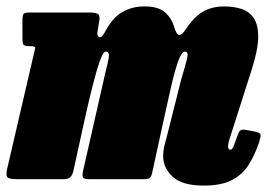

<svg xmlns="http://www.w3.org/2000/svg" viewBox="-42 -559 833 599"><path d="M51 -520H237.5Q254.5 -520 262.5 -516Q270.5 -512 268 -496L262 -459Q260 -448 267 -443.5Q274 -439 284.5 -457.5Q308.5 -503.5 339.2 -521.2Q370 -539 408 -539Q452.5 -539 473 -520.5Q493.5 -502 501 -476Q508.5 -450.5 516.8 -449.8Q525 -449 537.5 -467.5Q564.5 -508 592.8 -523.5Q621 -539 657 -539Q686.5 -539 711 -531.2Q735.5 -523.5 749.8 -502.2Q764 -481 763.5 -442.2Q763 -403.5 743 -341L674 -125Q671 -115.5 670.2 -109.8Q669.5 -104 669.5 -101Q669.5 -92 677 -92Q682.5 -92 687 -103.2Q691.5 -114.5 698.5 -135Q703.5 -148.5 708 -152.2Q712.5 -156 726.5 -153.5L751 -149Q769 -145.5 770.8 -139.5Q772.5 -133.5 764.5 -110Q752 -73.5 733.2 -44Q714.5 -14.5 681.5 2.8Q648.5 20 594 20Q526.5 20 496.8 -7.5Q467 -35 467 -73Q467 -87.5 470 -100.8Q473 -114 476.5 -125L523 -310Q537.5 -358 542 -378Q546.5 -398 535 -398Q524.5 -398 513.8 -367.8Q503 -337.5 491.2 -286Q479.5 -234.5 465.5 -170.5L433 -21Q431 -10.5 426.5 -5.2Q422 0 409 0H238Q219.5 0 216.8 -5.5Q214 -11 217.5 -27.5L288 -338Q299 -379.5 297.8 -388.8Q296.5 -398 288 -398Q280 -398 269.2 -367.8Q258.5 -337.5 245.5 -285.8Q232.5 -234 218.5 -169.5L187 -26Q184 -13.5 178 -6.8Q172 0 156 0H11Q-15 0 -19.5 -6.8Q-24 -13.5 -19.5 -33L62.5 -386Q66.5 -403.5 67.8 -409.2Q69 -415 53 -415H48Q36 -415 32 -418.8Q28 -422.5 28 -442V-494Q28 -510.5 31.2 -515.2Q34.5 -520 51 -520Z"/></svg>

Font: Besley* Condensed Fatface
Style: Italic
Weight: 900
Width: 3
Italic angle: -13°
Designer: Owen Earl
Foundry: indestructible type*
Version: Version 3.000; ttfautohint (v1.8.3)